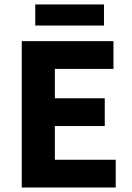

<svg xmlns="http://www.w3.org/2000/svg" viewBox="-20 -835 588 855"><path d="M76.9 0V-651.8H485.3V-528.2H224.3V-397.3H446.5V-273.7H224.3V-123.6H495.3V0ZM137 -721.3V-815.2H443V-721.3Z"/></svg>

Font: Source Sans 3
Style: Regular
Weight: 200
Designer: Paul D. Hunt
Foundry: Adobe
Version: Version 3.046;hotconv 1.0.118;makeotfexe 2.5.65603